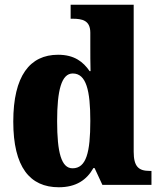

<svg xmlns="http://www.w3.org/2000/svg" viewBox="-20 -780 674 810"><path d="M228 10C301 10 346 -21 374 -71H379L412 0H619V-59H611C565 -59 544 -77 544 -140V-760H278V-701H286C327 -701 361 -694 361 -642V-593C361 -554 361 -510 362 -480H358C331 -519 294 -549 225 -549C106 -549 36 -460 36 -267C36 -75 106 10 228 10ZM286 -70C239 -70 221 -136 221 -269C221 -398 239 -470 287 -470C344 -470 361 -398 361 -270C361 -137 344 -70 286 -70Z"/></svg>

Font: Noto Serif Ethiopic SemiCondensed Black
Style: Regular
Weight: 900
Width: 4
Designer: Monotype Design Team
Foundry: Monotype Imaging Inc.
Version: Version 2.102